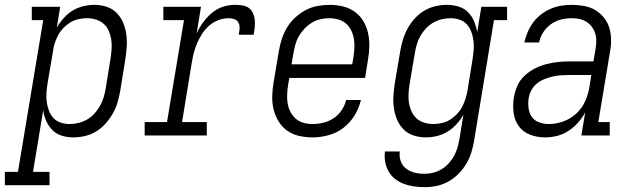

<svg xmlns="http://www.w3.org/2000/svg" viewBox="-84 -558 2604 791"><path d="M-64 205V150H-10L94 -475H47V-530H164L150 -444Q162 -465 178.5 -483.5Q195 -502 215.5 -514.5Q236 -527 259.5 -532.5Q283 -538 306 -538Q331 -538 355.5 -530Q380 -522 397 -504.5Q414 -487 423.5 -464Q433 -441 436.5 -416Q440 -391 438 -364.5Q436 -338 432 -312L411 -182Q407 -159 400 -135.5Q393 -112 380.5 -90Q368 -68 350.5 -48.5Q333 -29 311.5 -16Q290 -3 265.5 2.5Q241 8 217 8Q193 8 170.5 1Q148 -6 132 -22Q116 -38 106.5 -59.5Q97 -81 94 -104L52 150H120V205ZM203 -47Q221 -47 239.5 -51.5Q258 -56 274.5 -65.5Q291 -75 304.5 -89.5Q318 -104 327.5 -121Q337 -138 342.5 -155.5Q348 -173 351 -191L372 -321Q375 -341 376 -360Q377 -379 374 -397Q371 -415 363.5 -432Q356 -449 342.5 -460.5Q329 -472 311 -477.5Q293 -483 274 -483Q257 -483 239 -479Q221 -475 205.5 -465.5Q190 -456 177 -442.5Q164 -429 155.5 -413Q147 -397 141.5 -380Q136 -363 134 -345L112 -215Q109 -196 107.5 -176.5Q106 -157 108.5 -138.5Q111 -120 117.5 -102.5Q124 -85 136 -72Q148 -59 166 -53Q184 -47 203 -47Z M512 0V-55H604L674 -475H589V-530H744L726 -420Q737 -444 752.5 -465.5Q768 -487 788 -504Q808 -521 832.5 -529.5Q857 -538 882 -538Q898 -538 913 -536Q928 -534 940 -526Q952 -518 958 -504.5Q964 -491 965.5 -476.5Q967 -462 965.5 -446.5Q964 -431 961 -415H900Q902 -428 903 -440.5Q904 -453 899 -463.5Q894 -474 882.5 -478.5Q871 -483 859 -483Q838 -483 817 -475.5Q796 -468 779 -453.5Q762 -439 749.5 -420Q737 -401 728.5 -381Q720 -361 714.5 -340Q709 -319 706 -299L666 -55H768V0Z M1204 8Q1176 8 1148.5 2Q1121 -4 1099.5 -19.5Q1078 -35 1064 -57.5Q1050 -80 1043.5 -106Q1037 -132 1037.5 -160.5Q1038 -189 1043 -218L1065 -348Q1069 -373 1077 -397.5Q1085 -422 1098.5 -444.5Q1112 -467 1132 -485.5Q1152 -504 1175.5 -516.5Q1199 -529 1224.5 -533.5Q1250 -538 1275 -538Q1302 -538 1329 -531.5Q1356 -525 1377.5 -509.5Q1399 -494 1412.5 -471.5Q1426 -449 1432 -423Q1438 -397 1437.5 -368.5Q1437 -340 1432 -312L1420 -237H1108L1103 -209Q1100 -189 1099 -169.5Q1098 -150 1101 -132Q1104 -114 1112.5 -97.5Q1121 -81 1134.5 -69Q1148 -57 1166.5 -52Q1185 -47 1204 -47Q1226 -47 1248.5 -52.5Q1271 -58 1290.5 -71Q1310 -84 1323.5 -104Q1337 -124 1342 -146H1403Q1395 -113 1377 -83Q1359 -53 1331 -31.5Q1303 -10 1269.5 -1Q1236 8 1204 8ZM1117 -293H1367L1372 -321Q1375 -341 1376 -360Q1377 -379 1374 -397.5Q1371 -416 1363 -432.5Q1355 -449 1342 -460.5Q1329 -472 1310.5 -477.5Q1292 -483 1273 -483Q1255 -483 1236.5 -479Q1218 -475 1201.5 -465Q1185 -455 1171 -440.5Q1157 -426 1147.5 -409.5Q1138 -393 1133 -375Q1128 -357 1125 -339Z M1665 213Q1643 213 1621.5 210Q1600 207 1580 199.5Q1560 192 1544 179.5Q1528 167 1517.5 149Q1507 131 1503 109.5Q1499 88 1502 66H1563Q1561 80 1563.5 93.5Q1566 107 1572.5 118Q1579 129 1589.5 137Q1600 145 1612 149.5Q1624 154 1637.5 156Q1651 158 1665 158Q1683 158 1701 153.5Q1719 149 1735.5 139Q1752 129 1765 114.5Q1778 100 1787 83.5Q1796 67 1801 49Q1806 31 1809 14L1825 -86Q1814 -65 1797 -46.5Q1780 -28 1759.5 -15.5Q1739 -3 1716 2.5Q1693 8 1670 8Q1644 8 1619.5 0Q1595 -8 1578 -25.5Q1561 -43 1551.5 -66Q1542 -89 1538.5 -114Q1535 -139 1537 -165.5Q1539 -192 1543 -218L1565 -348Q1569 -371 1576 -394.5Q1583 -418 1595 -440Q1607 -462 1624.5 -481.5Q1642 -501 1664 -514Q1686 -527 1710 -532.5Q1734 -538 1758 -538Q1782 -538 1805 -531Q1828 -524 1844 -508Q1860 -492 1869 -470.5Q1878 -449 1882 -426L1899 -530H2005V-475H1951L1869 23Q1865 47 1857.5 71Q1850 95 1836.5 117.5Q1823 140 1804 159Q1785 178 1762 190.5Q1739 203 1714.5 208Q1690 213 1665 213ZM1701 -47Q1718 -47 1736 -51Q1754 -55 1769.5 -64.5Q1785 -74 1798 -87.5Q1811 -101 1819.5 -117Q1828 -133 1833.5 -150.5Q1839 -168 1842 -185L1863 -315Q1866 -334 1867.5 -353.5Q1869 -373 1866.5 -391.5Q1864 -410 1857.5 -427.5Q1851 -445 1839 -458Q1827 -471 1809 -477Q1791 -483 1772 -483Q1754 -483 1735.5 -478.5Q1717 -474 1700.5 -464.5Q1684 -455 1670.5 -440.5Q1657 -426 1647.5 -409Q1638 -392 1633 -374.5Q1628 -357 1625 -339L1603 -209Q1600 -189 1599 -170Q1598 -151 1601 -133Q1604 -115 1612 -98Q1620 -81 1633 -69.5Q1646 -58 1664 -52.5Q1682 -47 1701 -47Z M2161 8Q2161 8 2161 8Q2161 8 2161 8Q2129 8 2100 -3Q2071 -14 2053.5 -38Q2036 -62 2032 -93.5Q2028 -125 2033 -156Q2037 -180 2047 -203.5Q2057 -227 2076 -245Q2095 -263 2118 -275Q2141 -287 2165.5 -293.5Q2190 -300 2214 -302.5Q2238 -305 2262 -305H2361L2369 -353Q2372 -370 2372.5 -386.5Q2373 -403 2368.5 -418.5Q2364 -434 2355 -446.5Q2346 -459 2333 -467.5Q2320 -476 2304 -479.5Q2288 -483 2271 -483Q2250 -483 2227.5 -477.5Q2205 -472 2186 -458.5Q2167 -445 2154 -425Q2141 -405 2137 -383H2076Q2081 -405 2090 -426Q2099 -447 2112.5 -465.5Q2126 -484 2145 -498.5Q2164 -513 2185 -522Q2206 -531 2228 -534.5Q2250 -538 2271 -538Q2297 -538 2322 -533.5Q2347 -529 2367.5 -517Q2388 -505 2403.5 -486Q2419 -467 2426 -444Q2433 -421 2433.5 -395.5Q2434 -370 2429 -344L2381 -55H2428V0H2311L2327 -95Q2315 -73 2297.5 -53Q2280 -33 2257.5 -18.5Q2235 -4 2210.5 2Q2186 8 2161 8ZM2177 -47Q2206 -47 2236 -57.5Q2266 -68 2289.5 -89.5Q2313 -111 2326 -139.5Q2339 -168 2344 -198L2352 -249H2262Q2245 -249 2228 -248Q2211 -247 2194 -243Q2177 -239 2160 -232.5Q2143 -226 2128.5 -214.5Q2114 -203 2105.5 -187Q2097 -171 2094 -154Q2091 -134 2093.5 -113Q2096 -92 2107 -76.5Q2118 -61 2137 -54Q2156 -47 2177 -47Z"/></svg>

Font: Iosevka Curly Slab LtObl
Style: Regular
Weight: 300
Italic angle: -9°
Monospace: yes
Designer: Belleve Invis
Foundry: Belleve Invis
Version: Version 11.0.0; ttfautohint (v1.8.3)